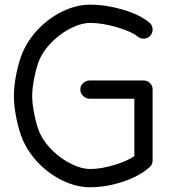

<svg xmlns="http://www.w3.org/2000/svg" viewBox="-20 -789 721 809"><path d="M359.6 -373Q342.5 -373 330.4 -384.4Q318.4 -395.8 318.4 -411.6Q318.4 -427.5 330.4 -438.7Q342.5 -450 359.6 -450H584.7Q600.6 -450 611.8 -439Q623 -428 623 -412.6V-116.2Q624.5 -97.9 611.3 -85.7Q570.6 -47.9 499.4 -23.9Q428.2 0 359.6 0Q303.7 0 246.9 -26.7Q190.2 -53.5 145.9 -98.1Q101.6 -142.8 77.6 -196Q60.5 -234.4 49.6 -287.6Q38.6 -340.8 38.6 -384.5Q38.6 -428.5 49.6 -481.7Q60.5 -534.9 77.6 -573.2Q101.6 -626.5 145.9 -671.1Q190.2 -715.8 246.9 -742.6Q303.7 -769.3 359.6 -769.3Q427.5 -769.3 497.9 -748.4Q568.4 -727.5 609.1 -694.1Q621.3 -684.1 622.9 -668.2Q624.5 -652.3 614.5 -640.1Q604.5 -627.9 588.6 -626.3Q572.8 -624.8 560.5 -634.8Q534.7 -656 472.9 -674.2Q411.1 -692.4 359.6 -692.4Q325.2 -692.4 283.7 -672.7Q242.2 -653.1 204.8 -618Q167.5 -583 148.2 -542.2Q135.5 -514.2 125.5 -465.9Q115.5 -417.7 115.5 -384.5Q115.5 -351.6 125.5 -303.3Q135.5 -255.1 148.2 -227.1Q167.5 -186.3 204.8 -151.2Q242.2 -116.2 283.7 -96.6Q325.2 -76.9 359.6 -76.9Q404.8 -76.9 460.2 -93.4Q515.6 -109.9 546.1 -131.3V-373Z"/></svg>

Font: Tecnico
Style: Grueso
Weight: 700
Version: Version 1.3